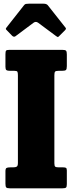

<svg xmlns="http://www.w3.org/2000/svg" viewBox="-20 -1020 392 1040"><path d="M274.5 -612.5V-135.5Q274.5 -120.5 279.5 -117Q284.5 -113.5 299.5 -113.5H321.5Q332.5 -113.5 337.2 -110.8Q342 -108 342 -97V-22.5Q342 -8 337.5 -4Q333 0 318 0H33.5Q18 0 13.8 -4.8Q9.5 -9.5 9.5 -25V-92Q9.5 -106.5 15 -110Q20.5 -113.5 36 -113.5H50.5Q64.5 -113.5 70.8 -117.5Q77 -121.5 77 -137.5V-612Q77 -626.5 74.2 -631.5Q71.5 -636.5 56.5 -636.5H33.5Q20 -636.5 14.8 -640.2Q9.5 -644 9.5 -658V-725.5Q9.5 -741.5 13 -745.8Q16.5 -750 32 -750H317Q333.5 -750 337.8 -745.2Q342 -740.5 342 -725V-662Q342 -645 337 -640.8Q332 -636.5 317 -636.5H298Q282.5 -636.5 278.5 -632Q274.5 -627.5 274.5 -612.5ZM45.5 -826.5 17.5 -855.5Q11.5 -861 11.5 -863.5Q11.5 -866 16 -872L110 -991.5Q114.5 -997.5 120.2 -998.8Q126 -1000 136.5 -1000H216Q232 -1000 239 -991.5L335 -870Q340.5 -864.5 332 -856L300.5 -824.5Q295 -819 293 -819.2Q291 -819.5 284.5 -824L187 -896.5Q174 -906 162 -897L63.5 -823.5Q55 -817.5 45.5 -826.5Z"/></svg>

Font: Besley* Condensed Heavy
Style: Regular
Weight: 800
Width: 3
Designer: Owen Earl
Foundry: indestructible type*
Version: Version 3.000; ttfautohint (v1.8.3)